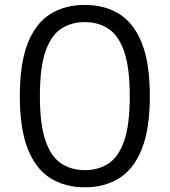

<svg xmlns="http://www.w3.org/2000/svg" viewBox="-20 -770 706 799"><path d="M333 9.5Q250.5 9.5 189.8 -28.5Q129 -66.5 95.8 -150Q62.5 -233.5 62.5 -370Q62.5 -506.5 95.5 -590Q128.5 -673.5 189.2 -711.5Q250 -749.5 333 -749.5Q416 -749.5 476.8 -711.5Q537.5 -673.5 570.5 -590Q603.5 -506.5 603.5 -370Q603.5 -233.5 570.2 -150Q537 -66.5 476 -28.5Q415 9.5 333 9.5ZM333 -62Q389.5 -62 431.5 -89.5Q473.5 -117 496.8 -184Q520 -251 520 -368.5Q520 -488 496.8 -555.2Q473.5 -622.5 431.5 -650.2Q389.5 -678 333 -678Q276.5 -678 234.5 -650.5Q192.5 -623 169.2 -556Q146 -489 146 -371.5Q146 -252 169.2 -184.8Q192.5 -117.5 234.5 -89.8Q276.5 -62 333 -62Z"/></svg>

Font: Encode Sans SemiExpanded SemiExpanded
Style: Regular
Weight: 400
Width: 6
Designer: Multiple Designers
Foundry: Impallari Type
Version: Version 3.000; ttfautohint (v1.8.3) -l 8 -r 50 -G 200 -x 14 